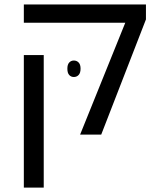

<svg xmlns="http://www.w3.org/2000/svg" viewBox="-20 -598 706 853"><path d="M429.7 0H335.9L536.6 -497.1H85.9V-578.1H628.4V-511.7ZM174.3 235.4H85.9V-353.5H174.3ZM279.3 -293Q279.3 -311.5 287.6 -320.3Q295.9 -329.1 308.1 -329.1Q320.8 -329.1 329.3 -320.3Q337.9 -311.5 337.9 -293Q337.9 -273.9 329.3 -264.9Q320.8 -255.9 308.1 -255.9Q295.9 -255.9 287.6 -264.6Q279.3 -273.4 279.3 -293Z"/></svg>

Font: Lunasima
Style: Regular
Weight: 400
Designer: The DocRepair Project, Monotype Design Team
Foundry: Google
Version: Version 2.009